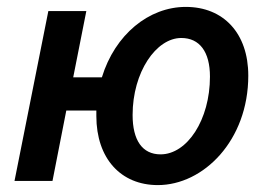

<svg xmlns="http://www.w3.org/2000/svg" viewBox="-20 -524 774 556"><path d="M445 -77C392 -77 364 -118 364 -191C364 -315 432 -414 505 -414C558 -414 588 -374 588 -302C588 -177 522 -77 445 -77ZM437 12C569 12 699 -117 699 -305C699 -428 627 -504 518 -504C411 -504 313 -424 275 -300H192L230 -492H120L22 0H132L172 -204H259C259 -199 259 -193 259 -188C259 -65 330 12 437 12Z"/></svg>

Font: Source Sans Pro Semibold
Style: Italic
Weight: 600
Italic angle: -11°
Designer: Paul D. Hunt
Foundry: Adobe Systems Incorporated
Version: Version 3.006;hotconv 1.0.111;makeotfexe 2.5.65597